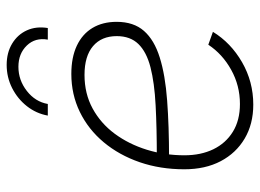

<svg xmlns="http://www.w3.org/2000/svg" viewBox="-124 -665 798 590"><g transform="rotate(-90 275.0 -370.0)"><path d="M248.5 9.3Q189 9.3 144.3 -17.1Q99.6 -43.5 74.7 -90.8Q49.8 -138.2 49.8 -202.6Q49.8 -276.4 71.5 -339.6Q93.3 -402.8 132.8 -450.2Q172.4 -497.6 226.1 -523.7Q279.8 -549.8 342.8 -549.8Q393.6 -549.8 429.4 -533Q465.3 -516.1 484.1 -484.9Q502.9 -453.6 502.9 -410.6Q502.9 -358.4 475.1 -326.7Q447.3 -294.9 393.3 -278.1Q339.4 -261.2 261.2 -255.4Q183.1 -249.5 82.5 -249.5L86.4 -287.1Q177.2 -287.1 246.6 -290.8Q315.9 -294.4 363.3 -306.6Q410.6 -318.8 434.8 -343.8Q459 -368.7 459 -410.2Q459 -457 428.2 -483.2Q397.5 -509.3 339.8 -509.3Q282.2 -509.3 236.6 -484.4Q190.9 -459.5 158.9 -416.3Q127 -373 109.9 -317.9Q92.8 -262.7 92.8 -202.1Q92.8 -151.9 111.3 -113.5Q129.9 -75.2 165 -53.5Q200.2 -31.7 250.5 -31.7Q307.1 -31.7 355.5 -58.6Q403.8 -85.4 432.6 -128.9L472.2 -114.7Q438.5 -59.6 378.7 -25.1Q318.8 9.3 248.5 9.3ZM370.6 -748.5Q408.2 -748.5 436 -731.7Q463.9 -714.8 476.8 -686.3Q489.7 -657.7 483.9 -622.1H448.2Q455.1 -660.6 430.2 -686.5Q405.3 -712.4 364.7 -712.4Q323.7 -712.4 290.5 -686.5Q257.3 -660.6 250.5 -622.1H214.8Q221.2 -657.7 243.7 -686.3Q266.1 -714.8 299.3 -731.7Q332.5 -748.5 370.6 -748.5Z"/></g></svg>

Font: Inter 17pt ExtraLight
Style: Italic
Weight: 250
Italic angle: -9.3988°
Version: Version 4.001;git-66647c0bb